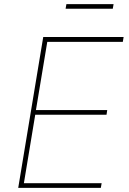

<svg xmlns="http://www.w3.org/2000/svg" viewBox="-20 -906 624 926"><path d="M67.9 0 188.5 -727.5H576.2L572.3 -704.1H208L153.3 -375H497.1L493.7 -352.5H149.9L95.2 -22.5H470.2L466.3 0ZM527.8 -886.2 523.9 -863.8H296.4L300.3 -886.2Z"/></svg>

Font: Inter Thin
Style: Italic
Weight: 250
Italic angle: -9.3988°
Designer: Rasmus Andersson
Foundry: rsms
Version: Version 4.001;git-66647c0bb